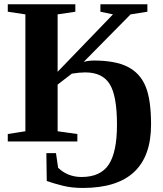

<svg xmlns="http://www.w3.org/2000/svg" viewBox="-20 -675 777 916"><path d="M427.7 -386.2Q528.8 -386.2 587.9 -356.9Q647 -327.6 673.8 -264.6Q700.7 -201.7 700.7 -81.1Q700.7 221.7 375 221.7Q322.8 221.7 281 211.4Q239.3 201.2 203.1 188.5L201.2 55.7H247.1L257.3 125.5Q303.2 169.4 369.1 169.4Q459.5 169.4 498.8 110.1Q538.1 50.8 538.1 -80.1Q538.1 -217.8 503.4 -273.7Q468.8 -329.6 386.7 -329.6Q360.4 -329.6 322.8 -323.7L254.9 -271.5V-48.8L349.1 -35.6V0H17.1V-35.6L101.1 -48.8V-606.4L17.1 -619.1V-654.8H339.4V-619.1L254.9 -606.4V-332.5L519 -606.4L459 -619.1V-654.8H683.1V-619.1L603 -606.4L379.4 -379.9Q403.8 -386.2 427.7 -386.2Z"/></svg>

Font: Liberation Serif
Style: Bold
Weight: 700
Designer: Steve Matteson
Foundry: Ascender Corporation
Version: Version 2.1.5